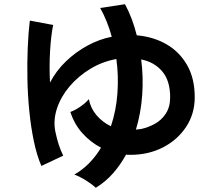

<svg xmlns="http://www.w3.org/2000/svg" viewBox="-20 -834 1040 914"><path d="M436 60Q421 45 391 26Q361 7 334 -3Q374 -26 405.5 -58.5Q437 -91 461 -131Q412 -156 373 -199Q334 -242 315 -301Q335 -308 360.5 -325Q386 -342 403 -362Q411 -319 439.5 -285.5Q468 -252 508 -233Q533 -307 539 -390Q545 -473 534 -553Q467 -541 409.5 -506Q352 -471 311 -422.5Q270 -374 251.5 -318.5Q233 -263 243 -210Q250 -176 259 -147.5Q268 -119 281 -93L177 -44Q155 -95 141 -162.5Q127 -230 119.5 -305.5Q112 -381 110.5 -457.5Q109 -534 112 -606Q115 -678 122 -736L233 -715Q223 -666 218.5 -593.5Q214 -521 218 -441Q248 -498 294.5 -542.5Q341 -587 397.5 -617.5Q454 -648 512 -659Q492 -733 457 -796L575 -814Q611 -747 631 -666Q710 -659 772 -623.5Q834 -588 870.5 -524.5Q907 -461 907 -371Q907 -292 866 -230Q825 -168 756 -132.5Q687 -97 602 -97Q597 -97 591 -97Q585 -97 580 -98Q554 -50 518.5 -9.5Q483 31 436 60ZM627 -217Q633 -218 639.5 -218.5Q646 -219 652 -220Q685 -227 717 -244.5Q749 -262 769.5 -293.5Q790 -325 790 -371Q790 -450 752 -494.5Q714 -539 652 -551Q663 -469 657 -382.5Q651 -296 627 -217Z"/></svg>

Font: Zen Kaku Gothic New
Style: Bold
Weight: 700
Designer: Yoshimichi Ohira
Foundry: Positype
Version: Version 1.002